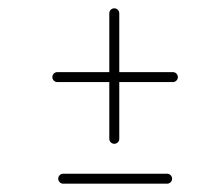

<svg xmlns="http://www.w3.org/2000/svg" viewBox="-20 -480 474 462"><path d="M243 -448C243 -448 243 -448 243 -448C243 -347.3 243 -246.7 243 -146C243 -139.4 248.4 -134 255 -134C261.6 -134 267 -139.4 267 -146C267 -146 267 -146 267 -146C267 -246.7 267 -347.3 267 -448C267 -454.6 261.6 -460 255 -460C248.4 -460 243 -454.6 243 -448ZM118 -282.5C118 -282.5 118 -282.5 118 -282.5C210.7 -282.5 303.3 -282.5 396 -282.5C402.6 -282.5 408 -287.9 408 -294.5C408 -301.1 402.6 -306.5 396 -306.5C396 -306.5 396 -306.5 396 -306.5C303.3 -306.5 210.7 -306.5 118 -306.5C111.4 -306.5 106 -301.1 106 -294.5C106 -287.9 111.4 -282.5 118 -282.5ZM132.1 -38C132.1 -38 132.1 -38 132.1 -38C215.4 -38 298.8 -38 382.1 -38C388.7 -38 394.1 -43.4 394.1 -50C394.1 -56.6 388.7 -62 382.1 -62C382.1 -62 382.1 -62 382.1 -62C298.8 -62 215.4 -62 132.1 -62C125.5 -62 120.1 -56.6 120.1 -50C120.1 -43.4 125.5 -38 132.1 -38Z"/></svg>

Font: FRB American Cursive Guidelines Arrows Light
Style: Italic
Weight: 300
Italic angle: -25°
Version: Version 2.0;Modular Font Editor K font №1